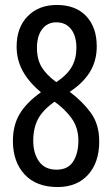

<svg xmlns="http://www.w3.org/2000/svg" viewBox="-20 -744 451 774"><path d="M212 10Q126 10 79 -41Q32 -92 32 -176Q32 -239 59.5 -285Q87 -331 145 -372Q96 -413 71.5 -458Q47 -503 47 -556Q47 -633 91.5 -678.5Q136 -724 209 -724Q285 -724 327.5 -679Q370 -634 370 -557Q370 -499 342.5 -454Q315 -409 261 -374Q314 -334 347 -288Q380 -242 380 -174Q380 -89 335 -39.5Q290 10 212 10ZM207 -413Q251 -442 269.5 -475Q288 -508 288 -551Q288 -599 266.5 -626.5Q245 -654 207 -654Q171 -654 150 -626.5Q129 -599 129 -551Q129 -505 148 -473.5Q167 -442 207 -413ZM208 -60Q254 -60 275 -93Q296 -126 296 -177Q296 -230 268 -268Q240 -306 200 -334Q153 -301 133.5 -264.5Q114 -228 114 -176Q114 -126 137.5 -93Q161 -60 208 -60Z"/></svg>

Font: Noto Sans Bengali UI ExtraCondensed
Style: Regular
Weight: 400
Width: 2
Designer: Jelle Bosma - Monotype Design Team
Foundry: Monotype Imaging Inc.
Version: Version 2.003; ttfautohint (v1.8.4.7-5d5b)